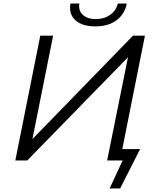

<svg xmlns="http://www.w3.org/2000/svg" viewBox="-20 -900 882 1077"><path d="M595 157 668 0H581L698 -579L133 0H66L206 -700H278L162 -120L726 -700H793L666 -64H766L654 157ZM515 -752Q441 -752 403 -786.5Q365 -821 375 -880H425Q419 -841 444.5 -817Q470 -793 517 -793Q564 -793 597.5 -816.5Q631 -840 641 -880H691Q679 -819 632.5 -785.5Q586 -752 515 -752Z"/></svg>

Font: Montserrat
Style: Italic
Weight: 400
Italic angle: -11.3°
Designer: Julieta Ulanovsky
Foundry: Julieta Ulanovsky
Version: Version 9.000; ttfautohint (v1.8.4.7-5d5b)